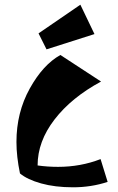

<svg xmlns="http://www.w3.org/2000/svg" viewBox="-20 -773 500 817"><path d="M227 -63Q323 -63 408 -96L438 1Q368 24 291 24Q214 24 155 7.5Q96 -9 65 -35Q50 -107 50 -169Q50 -294 106.5 -396Q163 -498 237 -539L410 -426Q284 -358 212 -264.5Q140 -171 140 -69Q182 -63 227 -63ZM144 -631 322 -753 382 -628 178 -563Z"/></svg>

Font: Joti One
Style: Regular
Weight: 400
Designer: Eduardo Rodriguez Tunni
Foundry: Eduardo Rodriguez Tunni
Version: Version 1.001